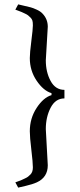

<svg xmlns="http://www.w3.org/2000/svg" viewBox="-20 -686 367 876"><path d="M189 -97 198 68Q198 123 148 146Q128 155 97.5 162Q67 169 63 170L50 146Q52 145 63.5 141Q75 137 79 135Q83 133 93 128.5Q103 124 108 120Q113 116 119 110Q130 99 130 77.5Q130 56 123 -2.5Q116 -61 116 -87Q116 -146 147 -193.5Q178 -241 215 -252V-261Q178 -272 147 -318Q116 -364 116 -421Q116 -444 123 -499Q130 -554 130 -570Q130 -586 127.5 -593Q125 -600 119 -606Q113 -612 108 -616Q103 -620 93 -624.5Q83 -629 79 -631Q75 -633 63.5 -637Q52 -641 50 -642L63 -666Q67 -665 88.5 -660Q110 -655 120 -652.5Q130 -650 147.5 -642Q165 -634 174 -624Q198 -599 198 -564L189 -411Q189 -357 211 -316.5Q233 -276 274 -276V-237Q233 -237 211 -194.5Q189 -152 189 -97Z"/></svg>

Font: Buenard
Style: Regular
Weight: 400
Designer: Gustavo Ibarra
Foundry: FontFuror
Version: Version 1.001 2011